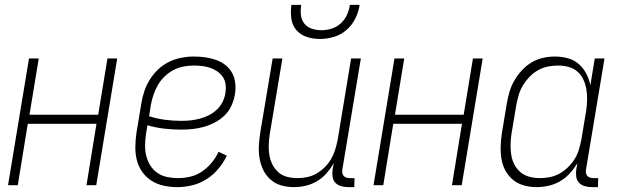

<svg xmlns="http://www.w3.org/2000/svg" viewBox="-20 -760 2540 788"><path d="M13 0 99 -520H139L101 -289H383L421 -520H461L375 0H335L376 -252H94L53 0Z M707 8Q679 8 651.5 2Q624 -4 601.5 -18.5Q579 -33 563.5 -55Q548 -77 541.5 -103.5Q535 -130 535.5 -158.5Q536 -187 540 -215L560 -335Q564 -361 572.5 -386Q581 -411 595 -433.5Q609 -456 629 -475Q649 -494 673.5 -506Q698 -518 724 -523Q750 -528 775 -528Q798 -528 821 -525Q844 -522 865.5 -514.5Q887 -507 904.5 -493.5Q922 -480 932.5 -461Q943 -442 945.5 -418.5Q948 -395 944 -372Q940 -349 930 -326.5Q920 -304 902 -286.5Q884 -269 862 -257.5Q840 -246 817 -239.5Q794 -233 770.5 -230.5Q747 -228 725 -228Q689 -228 654 -232Q619 -236 585 -246L579 -209Q576 -187 575.5 -164Q575 -141 580.5 -119.5Q586 -98 597.5 -80Q609 -62 626.5 -50Q644 -38 666 -33.5Q688 -29 711 -29Q736 -29 761.5 -35Q787 -41 809 -56Q831 -71 848.5 -92Q866 -113 877 -137L911 -121Q897 -92 876 -67Q855 -42 827.5 -24.5Q800 -7 769 0.5Q738 8 707 8ZM725 -264Q743 -264 762 -266Q781 -268 800 -273Q819 -278 837 -287Q855 -296 869.5 -309.5Q884 -323 893 -341Q902 -359 905 -377Q908 -395 906 -412.5Q904 -430 895 -443.5Q886 -457 872.5 -466.5Q859 -476 843 -481.5Q827 -487 810 -489Q793 -491 775 -491Q754 -491 733 -487Q712 -483 692 -472.5Q672 -462 655.5 -446Q639 -430 628 -411Q617 -392 610 -371Q603 -350 599 -329L592 -283Q623 -273 656.5 -268.5Q690 -264 725 -264Z M1186 8Q1159 8 1134.5 1Q1110 -6 1091 -22.5Q1072 -39 1061 -61.5Q1050 -84 1045.5 -109.5Q1041 -135 1042.5 -162Q1044 -189 1048 -215L1099 -520H1139L1087 -209Q1084 -188 1083 -166.5Q1082 -145 1085.5 -124Q1089 -103 1098 -85Q1107 -67 1122 -53.5Q1137 -40 1157.5 -34.5Q1178 -29 1200 -29Q1220 -29 1240 -33Q1260 -37 1278.5 -47.5Q1297 -58 1313 -74Q1329 -90 1339.5 -108.5Q1350 -127 1356 -147Q1362 -167 1366 -187L1421 -520H1461L1385 -64Q1384 -57 1385 -50Q1386 -43 1390.5 -38Q1395 -33 1402 -31Q1409 -29 1416 -29H1435L1434 8H1409Q1394 8 1380 4Q1366 0 1356.5 -10Q1347 -20 1345 -34.5Q1343 -49 1345 -64L1350 -90Q1337 -68 1320 -48.5Q1303 -29 1280.5 -16Q1258 -3 1234 2.5Q1210 8 1186 8ZM1293 -600Q1265 -600 1239 -608.5Q1213 -617 1196 -637Q1179 -657 1175.5 -684.5Q1172 -712 1176 -740H1216Q1213 -719 1215 -699Q1217 -679 1228.5 -664Q1240 -649 1259 -642.5Q1278 -636 1299 -636Q1320 -636 1341 -642.5Q1362 -649 1378.5 -664Q1395 -679 1404 -699Q1413 -719 1416 -740H1456Q1452 -712 1438.5 -684.5Q1425 -657 1402 -637Q1379 -617 1350 -608.5Q1321 -600 1293 -600Z M1513 0 1599 -520H1639L1601 -289H1883L1921 -520H1961L1875 0H1835L1876 -252H1594L1553 0Z M2182 8Q2155 8 2130 1Q2105 -6 2085.5 -22Q2066 -38 2054 -60.5Q2042 -83 2038 -108.5Q2034 -134 2035 -161Q2036 -188 2040 -215L2060 -335Q2064 -359 2071 -383Q2078 -407 2091 -429.5Q2104 -452 2122 -471.5Q2140 -491 2162 -504Q2184 -517 2208.5 -522.5Q2233 -528 2257 -528Q2285 -528 2310.5 -521Q2336 -514 2355 -497.5Q2374 -481 2386 -458Q2398 -435 2403 -410L2421 -520H2461L2385 -64Q2384 -57 2385 -50Q2386 -43 2390.5 -38Q2395 -33 2402 -31Q2409 -29 2416 -29H2435L2434 8H2409Q2394 8 2380 4Q2366 0 2356.5 -10Q2347 -20 2345 -34.5Q2343 -49 2345 -64L2350 -91Q2337 -69 2319 -49Q2301 -29 2278.5 -16Q2256 -3 2231 2.5Q2206 8 2182 8ZM2196 -29Q2216 -29 2236.5 -33Q2257 -37 2276 -47.5Q2295 -58 2311 -73.5Q2327 -89 2338.5 -107.5Q2350 -126 2356 -146.5Q2362 -167 2366 -187L2386 -307Q2389 -329 2389.5 -351Q2390 -373 2386.5 -394Q2383 -415 2374 -434Q2365 -453 2349.5 -466.5Q2334 -480 2313 -485.5Q2292 -491 2270 -491Q2250 -491 2229 -487Q2208 -483 2188.5 -472Q2169 -461 2153.5 -445Q2138 -429 2126.5 -410Q2115 -391 2109 -370.5Q2103 -350 2099 -329L2079 -209Q2076 -188 2075.5 -166Q2075 -144 2078.5 -123Q2082 -102 2091.5 -84Q2101 -66 2116.5 -53Q2132 -40 2153 -34.5Q2174 -29 2196 -29Z"/></svg>

Font: Iosevka Term Curly Extralight
Style: Italic
Weight: 200
Italic angle: -9°
Designer: Belleve Invis
Foundry: Belleve Invis
Version: Version 32.3.0